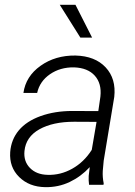

<svg xmlns="http://www.w3.org/2000/svg" viewBox="-20 -770 564 800"><path d="M18.1 0ZM351.1 0Q348.6 -18.6 349.6 -37.1L354 -73.7Q317.4 -34.2 270.3 -11.7Q223.1 10.7 168.5 9.8Q101.6 8.8 59.8 -32.5Q18.1 -73.7 22.5 -136.2Q26.4 -188.5 58.3 -226.8Q90.3 -265.1 149.4 -286.4Q208.5 -307.6 281.7 -307.6L389.6 -307.1L398.4 -367.7Q404.3 -421.9 375 -454.6Q345.7 -487.3 288.6 -489.3Q231 -490.2 188.2 -460.7Q145.5 -431.2 134.8 -382.8H77.6Q87.4 -452.1 148.9 -495.8Q210.4 -539.6 294.4 -538.6Q376 -536.6 420.2 -489.3Q464.4 -441.9 456.1 -366.2L412.1 -100.6L408.2 -58.1Q406.7 -31.7 412.1 -5.9L411.1 0ZM178.2 -41.5Q231.9 -39.6 281 -67.1Q330.1 -94.7 362.3 -145.5L382.3 -262.2L289.1 -262.7Q200.2 -262.7 144 -231.2Q87.9 -199.7 82 -141.1Q77.6 -98.1 104.7 -70.3Q131.8 -42.5 178.2 -41.5ZM363.8 -613.3H314.9L229 -750H294.4Z"/></svg>

Font: Roboto Light
Style: Italic
Weight: 300
Italic angle: -12°
Designer: Google
Version: Version 2.134; 2016; ttfautohint (v1.6)